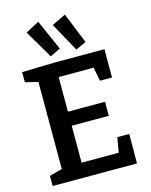

<svg xmlns="http://www.w3.org/2000/svg" viewBox="-138 -1047 890 1135"><g transform="rotate(-15 306.5 -480.0)"><path d="M468 -89 484 -180H557L556 0H40V-62L118 -83V-616L40 -635V-697L239 -702H545V-529H471L455 -613H241V-401H468V-315H241V-89ZM291 -774 228 -743 126 -916 209 -960ZM448 -772 384 -743 287 -919 372 -960Z"/></g></svg>

Font: Bitter Pro SemiBold
Style: Regular
Weight: 600
Designer: Sol Matas, and Bitter project Authors
Foundry: Sol Matas
Version: Version 1.010